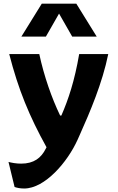

<svg xmlns="http://www.w3.org/2000/svg" viewBox="-20 -842 660 1073"><path d="M199.5 -540H31.5C82.5 -341.5 143.5 -193 240 -19L235.5 -10.5C210 40.5 169.5 72.5 98 72.5C69.5 72.5 45 67.5 27.5 63L61.5 203C74.5 207.5 92.5 211.5 115 211.5C231 211.5 357.5 64 414 -62L426.5 -90C482.5 -215 552 -377.5 585 -540H422.5C397 -390.5 362 -285.5 323 -196.5H316C269 -293.5 225.5 -418.5 199.5 -540ZM99.5 -637.5H236.5L310 -766L383.5 -637.5H520.5L406.5 -821.5H213.5Z"/></svg>

Font: Monaspace Argon ExtraBold
Style: Bold
Weight: 800
Designer: Riley Cran & the Lettermatic Team
Foundry: Lettermatic
Version: Version 1.000 (Monaspace Argon)